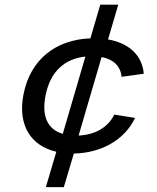

<svg xmlns="http://www.w3.org/2000/svg" viewBox="-20 -730 660 806"><path d="M547 -235 460 -249C431.5 -192 375.5 -164 310 -161L406.5 -490.5C454.5 -481.5 485.5 -454.5 490.5 -407.5L583.5 -420.5C577 -499.5 519.5 -549.5 433.5 -564.5L476.5 -710.5H401L359.5 -569C216 -563.5 107.5 -482.5 78.5 -333C53.5 -203.5 110 -117.5 216.5 -93L172.5 55.5H248L290 -85.5C402.5 -87.5 502 -140.5 547 -235ZM171 -328C191 -432 254 -484 338.5 -492.5L243.5 -168C183 -186 153.5 -237.5 171 -328Z"/></svg>

Font: Monaspace Krypton
Style: Italic
Weight: 400
Italic angle: -11°
Designer: Riley Cran & the Lettermatic Team
Foundry: Lettermatic
Version: Version 1.101 (Monaspace Krypton)